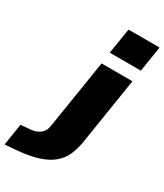

<svg xmlns="http://www.w3.org/2000/svg" viewBox="-367 -848 967 1131"><g transform="rotate(30 116.5 -282.5)"><path d="M130 -585 158 -758H369L342 -585ZM-136 193 -113 46 -45 40Q-8 36 16 17.5Q40 -1 46 -40L120 -506H330L258 -50Q250 -1 232 40Q214 81 178.5 111.5Q143 142 84.5 161Q26 180 -61 187Z"/></g></svg>

Font: Nunito Sans 7pt Expanded Black
Style: Italic
Weight: 900
Width: 7
Italic angle: -9°
Designer: Vernon Adams
Foundry: Vernon Adams
Version: Version 3.101;gftools[0.9.27]